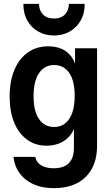

<svg xmlns="http://www.w3.org/2000/svg" viewBox="-20 -760 582 995"><path d="M260 215Q170 215 114 171Q58 127 50 53H163Q168 81 193 96.5Q218 112 258 112Q310 112 336.5 85.5Q363 59 363 7V-122L371 -121Q362 -68 321 -36.5Q280 -5 221 -5Q163 -5 120 -36.5Q77 -68 53.5 -125Q30 -182 30 -260Q30 -339 54.5 -397.5Q79 -456 124 -488Q169 -520 230 -520Q291 -520 329.5 -488Q368 -456 376 -399H369V-510H483V-5Q483 99 424 157Q365 215 260 215ZM261 -102Q310 -102 338.5 -143.5Q367 -185 367 -264Q367 -342 338.5 -382.5Q310 -423 260 -423Q211 -423 182.5 -381.5Q154 -340 154 -261Q154 -183 182.5 -142.5Q211 -102 261 -102ZM260 -576Q216 -576 180 -595.5Q144 -615 122.5 -652Q101 -689 101 -740H182Q182 -707 202.5 -685.5Q223 -664 260 -664Q297 -664 317 -685.5Q337 -707 337 -740H419Q419 -689 397.5 -652.5Q376 -616 340 -596Q304 -576 260 -576Z"/></svg>

Font: Instrument Sans SemiCondensed SemiBold
Style: Regular
Weight: 600
Width: 4
Designer: Rodrigo Fuenzalida
Foundry: fragTYPE
Version: Version 1.000;gftools[0.9.28]